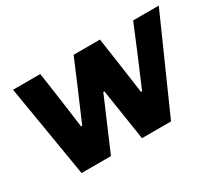

<svg xmlns="http://www.w3.org/2000/svg" viewBox="-98 -716 1045 922"><g transform="rotate(-30 424.5 -255.5)"><path d="M411 -285H417L461 0H622L849 -511H707C664 -405 619 -300 574 -195H568C553 -300 539 -405 523 -511H377C333 -405 287 -300 242 -195H236C222 -300 208 -405 192 -511H41L126 0H289Z"/></g></svg>

Font: Chivo
Style: Bold Italic
Weight: 700
Italic angle: -8°
Designer: Hector Gatti
Foundry: Omnibus-Type
Version: Version 1.003;PS 001.003;hotconv 1.0.70;makeotf.lib2.5.58329